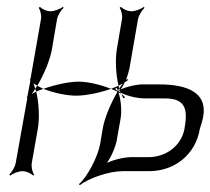

<svg xmlns="http://www.w3.org/2000/svg" viewBox="-20 -500 616 562"><path d="M211 39 214 42C238 22 300 1 338 1H416C490 1 552 -46 565 -123C568 -140 627 -253 445 -253H398C380 -253 352 -247 333 -238C337 -244 342 -251 345 -259C348 -261 353 -264 355 -266L352 -269C350 -267 349 -266 348 -264C353 -277 357 -290 359 -300L384 -444C386 -455 396 -471 403 -477L401 -480C394 -474 376 -467 365 -467C353 -467 339 -474 334 -480L330 -477C335 -471 339 -455 337 -444L322 -356C317 -326 319 -282 327 -249C331 -251 336 -254 340 -256C336 -251 333 -247 329 -241C329 -244 327 -246 327 -249C320 -246 313 -243 305 -240C311 -237 318 -235 323 -232L322 -231L323 -230C304 -197 286 -155 281 -125L273 -78C266 -40 235 19 211 39ZM7 11 10 14C17 8 34 1 46 1C57 1 72 8 77 14L80 11C75 5 71 -11 73 -23L91 -125C96 -155 94 -199 86 -232C82 -230 77 -227 73 -225C77 -230 79 -234 83 -240C83 -237 86 -235 86 -232C93 -235 99 -237 107 -240C101 -243 94 -246 89 -249L83 -240C81 -246 80 -251 78 -256C82 -254 85 -251 89 -249C109 -282 127 -326 132 -356L147 -444C149 -455 159 -471 166 -477L164 -480C157 -474 139 -467 128 -467C116 -467 102 -474 97 -480L93 -477C98 -471 102 -455 100 -444L69 -268L67 -266L69 -264L60 -217L58 -215L60 -213L26 -23C24 -11 14 5 7 11ZM107 -240C137 -228 175 -220 203 -220C231 -220 271 -228 305 -240C275 -252 238 -261 210 -261C182 -261 141 -252 107 -240ZM335 -225C337 -220 340 -215 342 -212L346 -215C344 -218 339 -222 335 -225ZM327 -229C330 -228 333 -227 335 -225C334 -226 334 -228 333 -229C352 -219 382 -212 403 -212H462C524 -212 530 -180 520 -123C511 -74 467 -40 414 -40H364C345 -40 313 -33 293 -23C306 -41 319 -72 322 -91L333 -153C337 -175 334 -208 327 -229ZM327 -232H328L327 -231ZM327 -229V-230ZM328 -232C329 -233 329 -234 330 -235L333 -229ZM324 -233V-232H323ZM324 -233V-234L325 -233ZM317 -240 321 -243C323 -241 324 -238 325 -235L329 -241C330 -240 330 -238 331 -237C330 -236 327 -235 326 -234L325 -235L324 -234C321 -236 319 -238 317 -240Z"/></svg>

Font: Armata Saber
Style: RgIta
Weight: 400
Designer: Jasper
Foundry: Cannot Into Space Fonts
Version: Version 0.970